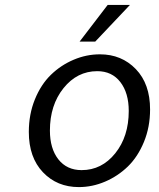

<svg xmlns="http://www.w3.org/2000/svg" viewBox="-20 -741 640 774"><path d="M300.8 -573.2 414.1 -721.2H503.9L363.8 -573.2ZM297.9 13.2Q210 13.2 153.1 -46.6Q96.2 -106.4 96.2 -209Q96.2 -280.3 120.6 -340.3Q145 -400.4 185.3 -439.5Q225.6 -478.5 276.9 -500.2Q328.1 -522 382.8 -522Q470.2 -522 527.6 -462.4Q585 -402.8 585 -299.8Q585 -229 560.3 -168.9Q535.6 -108.9 495.4 -69.8Q455.1 -30.8 403.6 -8.8Q352.1 13.2 297.9 13.2ZM309.1 -55.2Q390.1 -55.2 444.6 -123Q499 -190.9 499 -293.9Q499 -366.2 465.1 -410.2Q431.2 -454.1 372.1 -454.1Q291 -454.1 236.1 -385.7Q181.2 -317.4 181.2 -214.8Q181.2 -142.1 215.3 -98.6Q249.5 -55.2 309.1 -55.2Z"/></svg>

Font: Office Code Pro D Italic
Style: Regular
Weight: 400
Italic angle: -9°
Designer: Nathan Rutzky & Paul D. Hunt
Foundry: Adobe Systems Incorporated
Version: Version 1.004;PS 001.004;hotconv 1.0.70;makeotf.lib2.5.58329